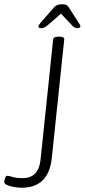

<svg xmlns="http://www.w3.org/2000/svg" viewBox="-32 -874 397 900"><path d="M69 6Q55 6 36 3Q17 0 2.5 -6Q-12 -12 -12 -21Q-12 -26 -8.5 -38Q-5 -50 2 -50Q10 -50 27.5 -44.5Q45 -39 74 -39Q149 -39 158 -125L217 -688Q218 -702 240 -702H248Q271 -702 269 -688L211 -135Q197 6 69 6ZM163 -742Q148 -742 148 -749Q148 -756 164 -774L221 -839Q234 -854 257 -854Q272 -854 278.5 -851Q285 -848 290 -840L333 -773Q337 -766 341 -760.5Q345 -755 345 -751Q345 -742 329 -742Q317 -742 304 -757L254 -810L193 -757Q176 -742 163 -742Z"/></svg>

Font: Asap Condensed Condensed ExtraLight
Style: Italic
Weight: 200
Width: 3
Italic angle: -6°
Designer: Pablo Cosgaya
Foundry: Omnibus-Type
Version: Version 3.001; ttfautohint (v1.8.4.7-5d5b)